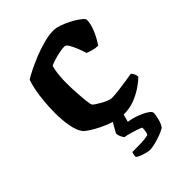

<svg xmlns="http://www.w3.org/2000/svg" viewBox="-208 -589 879 879"><g transform="rotate(-45 231.5 -150.0)"><path d="M263.5 0Q236.5 0 205.5 -9.8Q174.5 -19.5 146 -33.5Q117.5 -47.5 97.5 -61Q77.5 -74.5 72.5 -82Q57 -103.5 50 -143.2Q43 -183 43 -226Q43 -264 46.5 -301Q50 -338 56.2 -368.8Q62.5 -399.5 69 -417Q83.5 -426.5 111 -440.2Q138.5 -454 172.8 -467.8Q207 -481.5 241.8 -490.8Q276.5 -500 306 -500Q321.5 -500 343 -492.8Q364.5 -485.5 386.5 -474.2Q408.5 -463 425.2 -451Q442 -439 448 -429.5Q449 -408 441 -384.2Q433 -360.5 422 -340Q411 -319.5 401 -305.5Q384.5 -305.5 367.8 -310.2Q351 -315 340 -319.5Q334 -339 325.5 -360.5Q317 -382 308 -397.2Q299 -412.5 289.5 -412.5Q274 -412.5 253.8 -408.2Q233.5 -404 216 -398.5Q198.5 -393 189 -388Q186 -380 183 -363.8Q180 -347.5 178.5 -328Q177 -308.5 177 -289.5Q177 -259 179 -224.8Q181 -190.5 184 -165.2Q187 -140 190.5 -135Q193 -131.5 203.2 -124.5Q213.5 -117.5 227.5 -109.8Q241.5 -102 254.8 -96.8Q268 -91.5 275.5 -91.5Q293.5 -91.5 323.5 -95.2Q353.5 -99 380.2 -103.2Q407 -107.5 416 -109Q420 -105.5 424.8 -97Q429.5 -88.5 431 -75.5Q417.5 -61.5 392 -43.8Q366.5 -26 333.8 -13Q301 0 263.5 0ZM232.5 200Q223 200 207.8 196Q192.5 192 179.5 186.5Q166.5 181 162.5 176Q162.5 165.5 164.5 158.5Q166.5 151.5 167.5 149.5Q201.5 149.5 226 148.8Q250.5 148 271 143Q275 136 277 123.8Q279 111.5 279 103Q271.5 98.5 255.2 93Q239 87.5 221 82.5Q203 77.5 190 75.5Q185 69.5 179.8 58.5Q174.5 47.5 174.5 36.5Q184.5 18.5 195 0Q205.5 -18.5 217.5 -37H271L250.5 37Q278.5 41 304.5 51Q330.5 61 347 72Q363.5 83 363.5 91Q363.5 107.5 357.2 130.5Q351 153.5 340.5 166.5Q324.5 176 303 183.8Q281.5 191.5 262.2 195.8Q243 200 232.5 200Z"/></g></svg>

Font: Texturina Medium
Style: Regular
Weight: 500
Designer: Guillermo Torres Carreño
Foundry: Omnibus-Type
Version: Version 1.003